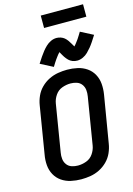

<svg xmlns="http://www.w3.org/2000/svg" viewBox="-164 -1228 911 1316"><g transform="rotate(-15 291.5 -570.0)"><path d="M243 8Q276 8 309 2.5Q342 -3 373 -18.5Q404 -34 429 -59Q454 -84 468 -115.5Q482 -147 487 -179L543 -514Q549 -552 546 -588.5Q543 -625 526 -656Q509 -687 480 -707Q451 -727 415 -735Q379 -743 342 -743Q310 -743 277 -737.5Q244 -732 212.5 -716.5Q181 -701 156 -676Q131 -651 117 -619.5Q103 -588 98 -556L43 -221Q36 -184 39 -147Q42 -110 59 -79Q76 -48 105 -28Q134 -8 170 0Q206 8 243 8ZM245 -89Q222 -89 201 -96Q180 -103 167 -120.5Q154 -138 151.5 -160.5Q149 -183 153 -205L208 -540Q213 -570 231.5 -597Q250 -624 280 -635Q310 -646 340 -646Q363 -646 384 -639Q405 -632 418 -614.5Q431 -597 433.5 -575Q436 -553 432 -530L377 -195Q372 -165 353.5 -138Q335 -111 305 -100Q275 -89 245 -89ZM427 -785Q447 -785 467.5 -794.5Q488 -804 503 -819Q518 -834 530 -848.5Q542 -863 555 -882.5Q568 -902 583 -926L494 -972Q486 -959 479 -947.5Q472 -936 465.5 -926.5Q459 -917 453 -909.5Q447 -902 443 -896.5Q439 -891 432 -884Q425 -895 418.5 -907Q412 -919 402.5 -932Q393 -945 382.5 -953.5Q372 -962 357.5 -967Q343 -972 328 -972Q307 -972 287 -962.5Q267 -953 251.5 -938Q236 -923 224.5 -908.5Q213 -894 199.5 -874.5Q186 -855 171 -831L260 -785Q268 -798 275 -809.5Q282 -821 289 -830.5Q296 -840 301.5 -847.5Q307 -855 311.5 -860.5Q316 -866 323 -873Q326 -867 330 -860Q334 -853 337.5 -847Q341 -841 345.5 -834Q350 -827 356 -820Q362 -813 367 -808Q372 -803 379 -798.5Q386 -794 393.5 -791Q401 -788 409.5 -786.5Q418 -785 427 -785ZM264 -1060H564V-1148H264Z"/></g></svg>

Font: Iosevka Sparkle SmBdObl
Style: Regular
Weight: 600
Italic angle: -9°
Designer: Belleve Invis
Foundry: Belleve Invis
Version: Version 4.5.0; ttfautohint (v1.8.3)